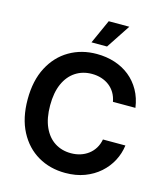

<svg xmlns="http://www.w3.org/2000/svg" viewBox="-136 -1052 1010 1165"><g transform="rotate(15 369.0 -469.0)"><path d="M383.3 9.8Q287.1 9.8 211.4 -34.4Q135.7 -78.6 92 -162.1Q48.3 -245.6 48.3 -363.3Q48.3 -481.4 92.3 -565.2Q136.2 -648.9 212.2 -693.1Q288.1 -737.3 383.3 -737.3Q444.3 -737.3 497.1 -720.2Q549.8 -703.1 590.8 -670.2Q631.8 -637.2 658.4 -589.8Q685.1 -542.5 693.4 -481.9H552.2Q546.4 -513.2 532 -537.4Q517.6 -561.5 495.6 -578.4Q473.6 -595.2 445.8 -604Q418 -612.8 386.2 -612.8Q328.1 -612.8 283.4 -583.5Q238.8 -554.2 214.1 -498.8Q189.5 -443.4 189.5 -363.3Q189.5 -282.2 214.6 -226.8Q239.7 -171.4 283.9 -143.1Q328.1 -114.7 385.7 -114.7Q417.5 -114.7 445.1 -123.5Q472.7 -132.3 494.9 -149.2Q517.1 -166 532 -190.2Q546.9 -214.4 552.7 -245.6H693.8Q687 -193.8 662.8 -147.9Q638.7 -102.1 598.4 -66.4Q558.1 -30.8 504.2 -10.5Q450.2 9.8 383.3 9.8ZM333 -796.9 400.9 -947.8H530.3L430.7 -796.9Z"/></g></svg>

Font: Inter
Style: 650
Weight: 650
Designer: Rasmus Andersson
Foundry: rsms
Version: Version 4.001;git-66647c0bb